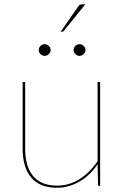

<svg xmlns="http://www.w3.org/2000/svg" viewBox="-20 -876 582 904"><path d="M86.5 0ZM98.5 -490V-176Q98.5 -135 107.5 -102.8Q116.5 -70.5 135.2 -48Q154 -25.5 182 -13.8Q210 -2 248.5 -2Q306 -2 354.2 -32.5Q402.5 -63 439.5 -117V-490H451.5V0H448.5Q441.5 0 441.5 -8L439.5 -102Q422 -77 401 -56.5Q380 -36 355.5 -21.8Q331 -7.5 304 0.2Q277 8 248.5 8Q166.5 8 126.5 -40.5Q86.5 -89 86.5 -176V-490ZM381.5 -855.5 280.5 -730.5Q278 -726.5 272.5 -726.5H265.5L347.5 -844.5Q352 -851.5 356 -853.5Q360 -855.5 368.5 -855.5ZM218.5 -640Q218.5 -629.5 209.8 -621.2Q201 -613 190.5 -613Q179 -613 170.8 -621.2Q162.5 -629.5 162.5 -640Q162.5 -651.5 170.8 -659.8Q179 -668 190.5 -668Q201 -668 209.8 -659.8Q218.5 -651.5 218.5 -640ZM382.5 -640Q382.5 -629.5 373.8 -621.2Q365 -613 354.5 -613Q343 -613 334.8 -621.2Q326.5 -629.5 326.5 -640Q326.5 -651.5 334.8 -659.8Q343 -668 354.5 -668Q365 -668 373.8 -659.8Q382.5 -651.5 382.5 -640Z"/></svg>

Font: Lato Hairline
Style: Regular
Weight: 100
Designer: Lukasz Dziedzic
Foundry: tyPoland Lukasz Dziedzic
Version: Version 2.007; 2014-02-27